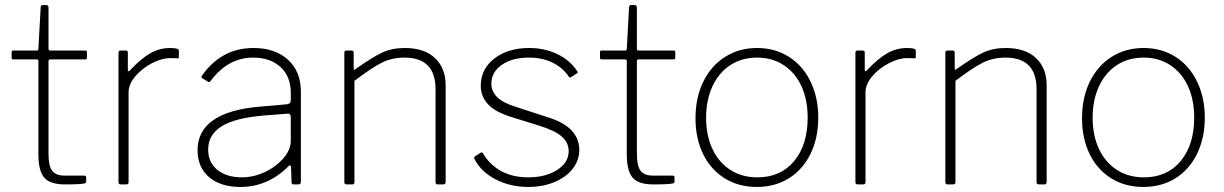

<svg xmlns="http://www.w3.org/2000/svg" viewBox="-20 -730 4845 760"><path d="M179 -495Q172 -495 172 -488V-124Q172 -72 187 -53.5Q202 -35 234 -35H313Q321 -35 321 -28V-11Q321 -6 315 -4Q298 0 237 0Q178 0 155 -27Q132 -54 132 -119V-488Q132 -495 125 -495H32Q26 -495 26 -501V-524Q26 -530 32 -530H126Q132 -530 132 -537L141 -700Q141 -710 149 -710H163Q172 -710 172 -699V-537Q172 -530 179 -530H318Q324 -530 324 -524V-501Q324 -495 318 -495Z M449 -9V-521Q449 -530 457 -530H478Q486 -530 486 -522V-454Q486 -449 488 -448Q490 -447 494 -451Q539 -499 575.5 -519.5Q612 -540 653 -540Q688 -540 688 -530V-504Q688 -499 683 -499Q680 -499 673.5 -499.5Q667 -500 653 -500Q621 -500 582 -480Q543 -460 516 -428.5Q489 -397 489 -365V-9Q489 0 480 0H458Q449 0 449 -9Z M932 10Q853 10 807.5 -29Q762 -68 762 -135Q762 -287 1009 -308L1114 -317Q1131 -319 1131 -332V-363Q1131 -427 1090.5 -464.5Q1050 -502 982 -502Q883 -502 814 -410Q812 -407 809.5 -405.5Q807 -404 804 -406L780 -421Q775 -424 780 -431Q814 -481 865 -510.5Q916 -540 984 -540Q1069 -540 1120 -493.5Q1171 -447 1171 -367V-10Q1171 0 1161 0H1143Q1134 0 1134 -9L1132 -70Q1131 -75 1128.5 -75.5Q1126 -76 1122 -72Q1040 10 932 10ZM1117 -280 1028 -273Q912 -264 858 -230.5Q804 -197 804 -138Q804 -87 840.5 -57.5Q877 -28 938 -28Q974 -28 1009.5 -41Q1045 -54 1074 -77Q1102 -99 1116.5 -123.5Q1131 -148 1131 -171V-266Q1131 -282 1117 -280Z M1343 -9V-521Q1343 -530 1351 -530H1372Q1380 -530 1380 -522V-460Q1380 -455 1382 -454Q1384 -453 1388 -457Q1453 -503 1492 -521.5Q1531 -540 1582 -540Q1660 -540 1702 -500Q1744 -460 1744 -393V-10Q1744 0 1735 0H1713Q1704 0 1704 -9V-377Q1704 -502 1581 -502Q1531 -502 1490.5 -481.5Q1450 -461 1383 -410V-9Q1383 0 1374 0H1352Q1343 0 1343 -9Z M2073 -502Q2008 -502 1966.5 -473.5Q1925 -445 1925 -398Q1925 -370 1946.5 -347Q1968 -324 2022 -307L2157 -263Q2215 -244 2244 -212Q2273 -180 2273 -137Q2273 -95 2246.5 -61.5Q2220 -28 2174 -9Q2128 10 2071 10Q1999 10 1941 -20.5Q1883 -51 1858 -101Q1855 -107 1860 -111L1882 -125Q1888 -129 1891 -124Q1918 -78 1963.5 -53Q2009 -28 2071 -28Q2139 -28 2185 -57Q2231 -86 2231 -132Q2231 -166 2203 -190Q2175 -214 2113 -233L2010 -265Q1940 -286 1911.5 -317.5Q1883 -349 1883 -390Q1883 -457 1937 -498.5Q1991 -540 2074 -540Q2136 -540 2186 -516Q2236 -492 2265 -448Q2269 -443 2264 -440L2241 -425Q2235 -421 2232 -426Q2208 -462 2167.5 -482Q2127 -502 2073 -502Z M2508 -495Q2501 -495 2501 -488V-124Q2501 -72 2516 -53.5Q2531 -35 2563 -35H2642Q2650 -35 2650 -28V-11Q2650 -6 2644 -4Q2627 0 2566 0Q2507 0 2484 -27Q2461 -54 2461 -119V-488Q2461 -495 2454 -495H2361Q2355 -495 2355 -501V-524Q2355 -530 2361 -530H2455Q2461 -530 2461 -537L2470 -700Q2470 -710 2478 -710H2492Q2501 -710 2501 -699V-537Q2501 -530 2508 -530H2647Q2653 -530 2653 -524V-501Q2653 -495 2647 -495Z M2733 -262Q2733 -343 2763.5 -406Q2794 -469 2849.5 -504.5Q2905 -540 2977 -540Q3048 -540 3103 -505Q3158 -470 3188.5 -407Q3219 -344 3219 -264Q3219 -184 3188.5 -121.5Q3158 -59 3103 -24.5Q3048 10 2976 10Q2903 10 2848 -24.5Q2793 -59 2763 -120.5Q2733 -182 2733 -262ZM3177 -264Q3177 -335 3152.5 -388.5Q3128 -442 3082.5 -472Q3037 -502 2977 -502Q2916 -502 2870.5 -472Q2825 -442 2800 -388Q2775 -334 2775 -264Q2775 -194 2800 -140.5Q2825 -87 2871 -57.5Q2917 -28 2978 -28Q3070 -28 3123.5 -92.5Q3177 -157 3177 -264Z M3366 -9V-521Q3366 -530 3374 -530H3395Q3403 -530 3403 -522V-454Q3403 -449 3405 -448Q3407 -447 3411 -451Q3456 -499 3492.5 -519.5Q3529 -540 3570 -540Q3605 -540 3605 -530V-504Q3605 -499 3600 -499Q3597 -499 3590.5 -499.5Q3584 -500 3570 -500Q3538 -500 3499 -480Q3460 -460 3433 -428.5Q3406 -397 3406 -365V-9Q3406 0 3397 0H3375Q3366 0 3366 -9Z M3722 -9V-521Q3722 -530 3730 -530H3751Q3759 -530 3759 -522V-460Q3759 -455 3761 -454Q3763 -453 3767 -457Q3832 -503 3871 -521.5Q3910 -540 3961 -540Q4039 -540 4081 -500Q4123 -460 4123 -393V-10Q4123 0 4114 0H4092Q4083 0 4083 -9V-377Q4083 -502 3960 -502Q3910 -502 3869.5 -481.5Q3829 -461 3762 -410V-9Q3762 0 3753 0H3731Q3722 0 3722 -9Z M4263 -262Q4263 -343 4293.5 -406Q4324 -469 4379.5 -504.5Q4435 -540 4507 -540Q4578 -540 4633 -505Q4688 -470 4718.5 -407Q4749 -344 4749 -264Q4749 -184 4718.5 -121.5Q4688 -59 4633 -24.5Q4578 10 4506 10Q4433 10 4378 -24.5Q4323 -59 4293 -120.5Q4263 -182 4263 -262ZM4707 -264Q4707 -335 4682.5 -388.5Q4658 -442 4612.5 -472Q4567 -502 4507 -502Q4446 -502 4400.5 -472Q4355 -442 4330 -388Q4305 -334 4305 -264Q4305 -194 4330 -140.5Q4355 -87 4401 -57.5Q4447 -28 4508 -28Q4600 -28 4653.5 -92.5Q4707 -157 4707 -264Z"/></svg>

Font: Libre Franklin Thin
Style: Regular
Weight: 250
Designer: Pablo Impallari, Rodrigo Fuenzalida
Foundry: Impallari Type
Version: Version 1.002; ttfautohint (v1.5)